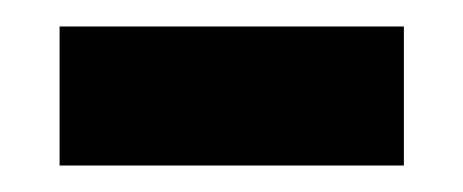

<svg xmlns="http://www.w3.org/2000/svg" viewBox="-20 -345 350 145"><path d="M25 -220V-325H285V-220Z"/></svg>

Font: Noto Serif Test
Style: Regular
Weight: 400
Version: Version 1.000